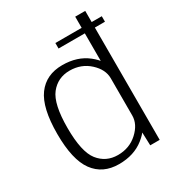

<svg xmlns="http://www.w3.org/2000/svg" viewBox="-188 -896 924 1012"><g transform="rotate(-30 274.0 -390.5)"><path d="M266 -683.5H548.5V-717H266ZM429.5 0H487V-785H426V-103ZM238.5 4Q330 4 391 -44.5Q452 -93 452 -141.5L426 -183.5Q426 -130.5 377 -85.5Q328 -40.5 257.5 -40.5Q185 -40.5 141.2 -96Q97.5 -151.5 97.5 -297Q97.5 -442.5 141.2 -498Q185 -553.5 257.5 -553.5Q328 -553.5 377 -508.5Q426 -463.5 426 -410.5L452 -452.5Q452 -501 391 -549.5Q330 -598 238.5 -598Q140 -598 87.5 -526.8Q35 -455.5 35 -297Q35 -139.5 87.5 -67.8Q140 4 238.5 4Z"/></g></svg>

Font: Anybody UltraCondensed Thin Light
Style: Regular
Weight: 300
Version: Version 1.111